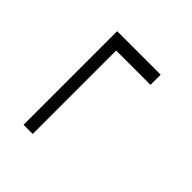

<svg xmlns="http://www.w3.org/2000/svg" viewBox="-13 -566 568 568"><g transform="rotate(-45 270.5 -282.0)"><path d="M408.2 -190.9V-334.5H59.1V-373H450.7V-190.9Z"/></g></svg>

Font: Roboto Slab ExtraLight
Style: Regular
Weight: 250
Designer: Google
Version: Version 2.000; ttfautohint (v1.8.1.43-b0c9)